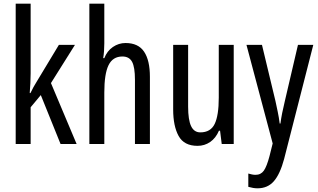

<svg xmlns="http://www.w3.org/2000/svg" viewBox="-20 -780 1721 1040"><path d="M146 -383Q146 -355 144.5 -328.5Q143 -302 141 -276H145Q153 -293 161.5 -308.5Q170 -324 179 -338L299 -537H386L256 -330L395 0H308L201 -265L146 -199V0H65V-760H146Z M545 -545Q545 -501 539 -465H545Q560 -504 591.5 -525.5Q623 -547 660 -547Q729 -547 760.5 -500Q792 -453 792 -364V0H711V-348Q711 -416 695.5 -445Q680 -474 643 -474Q591 -474 568 -427Q545 -380 545 -279V0H464V-760H545Z M1246 -537V0H1181L1172 -72H1166Q1149 -32 1118.5 -11Q1088 10 1050 10Q977 10 947.5 -43.5Q918 -97 918 -187V-537H999V-202Q999 -131 1015 -97Q1031 -63 1065 -63Q1121 -63 1143 -109Q1165 -155 1165 -251V-537Z M1315 -537H1399L1472 -233Q1478 -205 1484.5 -174Q1491 -143 1495 -111H1499Q1506 -164 1523 -233L1594 -537H1677L1519 81Q1497 163 1463.5 201.5Q1430 240 1375 240Q1363 240 1351 238Q1339 236 1325 232V160Q1335 163 1345 165Q1355 167 1364 167Q1393 167 1409 144.5Q1425 122 1440 65L1457 -3Z"/></svg>

Font: Noto Sans Malayalam ExtraCondensed
Style: Regular
Weight: 400
Width: 2
Designer: Jelle Bosma - Monotype Design Team
Foundry: Monotype Imaging Inc.
Version: Version 2.104; ttfautohint (v1.8.4.7-5d5b)